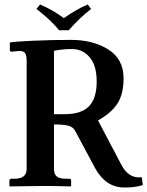

<svg xmlns="http://www.w3.org/2000/svg" viewBox="-20 -832 658 858"><path d="M244.1 -696.8Q208 -741.7 143.1 -792L159.2 -812Q219.2 -786.1 265.1 -751Q322.3 -791 372.1 -812L387.2 -792Q337.4 -753.9 287.1 -696.8ZM412.1 -467.8Q412.1 -538.6 381.1 -575.7Q350.1 -612.8 301.8 -612.8Q258.8 -612.8 221.2 -605V-321.8H270Q343.3 -321.8 377.7 -357.2Q412.1 -392.6 412.1 -467.8ZM532.2 -481.9Q532.2 -410.2 503.7 -367.7Q475.1 -325.2 418 -293.9L521 -98.1Q554.2 -32.2 613.8 -40L618.2 -4.9Q583 6.3 536.1 5.9Q453.1 5.9 405.8 -79.1L315.9 -247.1Q306.2 -265.1 284.7 -270.5Q263.2 -275.9 221.2 -275.9V-77.1Q221.2 -54.2 233.6 -43.7Q246.1 -33.2 275.9 -33.2H290Q297.9 -33.2 297.9 -23.9V-1L295.9 1Q221.7 -1 183.1 -1L23.9 1L22 -1V-23.9Q22 -32.7 29.8 -33.2H43.9Q99.1 -33.2 99.1 -77.1V-559.1Q99.1 -582 93 -593Q86.9 -604 68.8 -604H62L32.2 -601.1Q24.4 -601.1 23.9 -607.9V-642.1Q41 -646 127 -649.9Q212.9 -653.8 296.9 -653.8Q396 -653.8 464.1 -610.8Q532.2 -567.9 532.2 -481.9Z"/></svg>

Font: Linux Libertine
Style: Semibold
Weight: 600
Designer: Philipp H. Poll
Foundry: Philipp H. Poll
Version: Version 5.1.2 ; ttfautohint (v0.9)